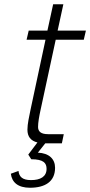

<svg xmlns="http://www.w3.org/2000/svg" viewBox="-20 -674 424 903"><path d="M196 0H271L280 -43H206C172 -43 159 -56 159 -77C159 -98 164 -126 171 -158L242 -487H374L384 -530H251L278 -654H230L203 -530H115L105 -487H194L124 -160C117 -126 109 -91 109 -64C109 -32 124 -12 156 -4L113 53L127 75C185 75 199 93 199 120C199 157 170 173 126 173C85 173 70 157 67 130L31 143C36 184 65 209 121 209C191 209 239 181 239 115C239 74 211 46 158 44L193 0C194 0 195 0 196 0Z"/></svg>

Font: Geist ExtraLight
Style: Italic
Weight: 200
Italic angle: -12°
Designer: Basement.studio, Andrés Briganti, Mateo Zaragoza
Foundry: Basement.studio, Vercel, Andrés Briganti, Guido Ferreyra, Mateo Zaragoza
Version: Version 1.500